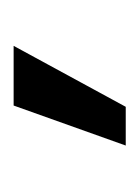

<svg xmlns="http://www.w3.org/2000/svg" viewBox="19 -28 207 286"><g transform="rotate(90 123.0 114.5)"><path d="M137.7 198.2H48.8L139.6 31.2H197.3Z"/></g></svg>

Font: Pretendard
Style: Regular
Weight: 400
Designer: Base glyphs from Inter by Rasmus Andersson; Hangeul glyphs from Noto Sans CJK(Source Han Sans) by Jang Soo-young and Kan
Foundry: Kil Hyung-jin
Version: Version 1.309